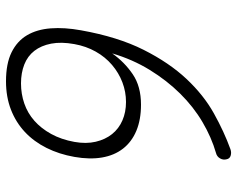

<svg xmlns="http://www.w3.org/2000/svg" viewBox="-95 -685 790 640"><g transform="rotate(-90 300.0 -365.0)"><path d="M342 -690Q307 -690 275 -679Q243 -668 217.5 -645.5Q192 -623 173.5 -589.5Q155 -556 147 -512Q140 -473 147.5 -441Q155 -409 173 -386.5Q191 -364 218.5 -352Q246 -340 280 -340Q314 -340 345.5 -352Q377 -364 403.5 -386.5Q430 -409 448 -441Q466 -473 473 -512Q481 -556 474.5 -589.5Q468 -623 450.5 -645.5Q433 -668 405 -679Q377 -690 342 -690ZM123 8Q112 12 101.5 9Q91 6 89 -5Q86 -16 92 -26.5Q98 -37 110 -40Q162 -55 213 -85Q264 -115 308 -159.5Q352 -204 387 -261Q422 -318 442 -386Q413 -345 372.5 -317.5Q332 -290 271 -290Q221 -290 184 -305.5Q147 -321 124.5 -350Q102 -379 95 -420Q88 -461 97 -512Q106 -563 127 -605Q148 -647 180 -677Q212 -707 254.5 -723.5Q297 -740 349 -740Q408 -740 445.5 -721.5Q483 -703 502.5 -670Q522 -637 525.5 -591Q529 -545 519 -490Q497 -367 454 -281.5Q411 -196 357 -138.5Q303 -81 242 -47Q181 -13 123 8Z"/></g></svg>

Font: Maple Mono NL Thin
Style: Italic
Weight: 250
Italic angle: -10°
Monospace: yes
Designer: subframe7536
Version: Version 7.000